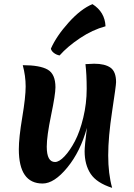

<svg xmlns="http://www.w3.org/2000/svg" viewBox="-20 -887 646 928"><path d="M393 -577Q423 -579 435 -579Q487 -579 514 -560Q541 -541 541 -490Q541 -474 522 -349.5Q503 -225 503 -136Q503 -47 522 21Q447 -3 418 -47Q389 -91 389 -156Q389 -181 400 -269Q369 -155 305.5 -77.5Q242 0 186 0Q71 0 71 -166Q71 -221 87.5 -319.5Q104 -418 104 -469Q104 -520 90 -572Q173 -572 210.5 -550.5Q248 -529 248 -465Q248 -431 227 -330Q206 -229 206 -178Q206 -104 246 -104Q266 -104 292 -131.5Q318 -159 342 -204.5Q366 -250 382.5 -318.5Q399 -387 399 -457.5Q399 -528 393 -577ZM226 -652Q253 -713 312 -778.5Q371 -844 427 -867Q487 -829 490 -760Q427 -743 366.5 -702.5Q306 -662 268 -619Q252 -622 240 -631.5Q228 -641 226 -652Z"/></svg>

Font: Merienda One
Style: Regular
Weight: 400
Designer: Eduardo Rodriguez Tunni
Foundry: Eduardo Rodriguez Tunni
Version: Version 1.001